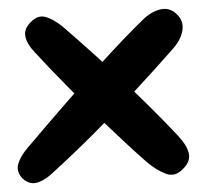

<svg xmlns="http://www.w3.org/2000/svg" viewBox="-20 -519 465 434"><path d="M58 -401.5Q40.5 -420 37.2 -437.2Q34 -454.5 50.5 -470Q66 -485.5 83.5 -480.5Q101 -475.5 121.5 -459Q153.5 -431.5 187.2 -401.2Q221 -371 254.8 -339.2Q288.5 -307.5 321 -275.2Q353.5 -243 382.5 -212Q403 -190 406.8 -172Q410.5 -154 394.5 -138Q376.5 -118.5 355.2 -126.2Q334 -134 312 -152.5Q271.5 -188 225.8 -231.8Q180 -275.5 136.2 -319.8Q92.5 -364 58 -401.5ZM303 -474.5Q322.5 -493.5 343.8 -498Q365 -502.5 381.5 -485Q396 -470 392 -448.5Q388 -427 368 -405.5Q328 -360 283.5 -312Q239 -264 191.5 -216.5Q144 -169 95 -124.5Q76.5 -108.5 60.8 -105.5Q45 -102.5 30.5 -116Q16.5 -131 21.2 -148.2Q26 -165.5 43 -185.5Q84 -234 129.2 -286.2Q174.5 -338.5 219 -387.2Q263.5 -436 303 -474.5Z"/></svg>

Font: Kablammo
Style: Regular
Weight: 400
Designer: Travis Kochel, Lizy Gershenzon, Daria Petrova, Ethan Cohen
Foundry: Vectro Type Foundry
Version: Version 1.002